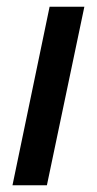

<svg xmlns="http://www.w3.org/2000/svg" viewBox="-20 -549 287 569"><path d="M127 -529H230L119 0H17Z"/></svg>

Font: Mona Sans Medium
Style: Italic
Weight: 500
Italic angle: -11.7°
Designer: Deni Anggara
Foundry: GitHub
Version: Version 2.000